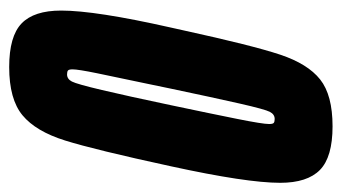

<svg xmlns="http://www.w3.org/2000/svg" viewBox="-183 -553 744 418"><g transform="rotate(90 189.0 -344.0)"><path d="M3 -105Q3 -180 40 -344L46 -371Q79 -522 99 -582Q119 -642 153 -669Q187 -696 255 -696Q322 -696 350 -668.5Q378 -641 378 -582Q378 -509 342 -344Q306 -178 286 -114Q266 -50 231 -21Q196 8 126 8Q59 8 31 -19Q3 -46 3 -105ZM209 -344Q228 -434 239 -489Q250 -544 250 -558Q250 -566 247.5 -568Q245 -570 239 -570Q229 -570 223.5 -559.5Q218 -549 205.5 -494Q193 -439 173 -344L162 -291Q148 -225 139.5 -183.5Q131 -142 131 -130Q131 -122 133.5 -120Q136 -118 142 -118Q152 -118 157.5 -128.5Q163 -139 176 -194Q189 -249 209 -344Z"/></g></svg>

Font: Saira Ultra Condensed Black
Style: Italic
Weight: 900
Width: 1
Italic angle: -12°
Designer: Hector Gatti with collaboration of the Omnibus-Type team
Foundry: Omnibus-Type
Version: Version 1.001; ttfautohint (v1.8)